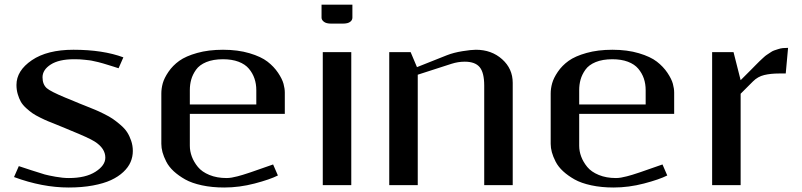

<svg xmlns="http://www.w3.org/2000/svg" viewBox="-20 -812 3518 842"><path d="M282.2 -31.2Q355.5 -31.2 398.7 -58.8Q441.9 -86.4 441.9 -120.6Q441.9 -161.6 395 -191.4Q369.6 -207.5 287.6 -240.7Q274.9 -246.1 265.6 -250Q254.4 -254.9 229.2 -264.9Q204.1 -274.9 190.9 -280.3Q177.7 -285.6 156 -296.4Q134.3 -307.1 122.1 -315.7Q109.9 -324.2 94.7 -337.9Q79.6 -351.6 71.5 -365.7Q63.5 -379.9 57.9 -398.9Q52.2 -418 52.2 -439.5Q52.2 -502 119.6 -547.9Q187 -593.8 302.2 -593.8Q431.2 -593.8 521 -560.5L500 -512.7Q494.6 -514.6 475.6 -520.5Q456.5 -526.4 451.9 -527.8Q447.3 -529.3 431.9 -533.9Q416.5 -538.6 410.9 -539.6Q405.3 -540.5 392.3 -543.7Q379.4 -546.9 371.6 -547.6Q363.8 -548.3 351.8 -549.8Q339.8 -551.3 328.4 -551.8Q316.9 -552.2 304.2 -552.2Q238.8 -552.2 202.6 -529.1Q166.5 -505.9 166.5 -473.1Q166.5 -441.9 185.1 -425.3Q202.1 -410.6 266.6 -383.8Q272.9 -381.3 286.1 -376Q313 -364.7 328.1 -358.4Q335.4 -355.5 359.9 -345.7Q384.3 -335.9 397.9 -330.3Q411.6 -324.7 435.8 -312.7Q460 -300.8 474.9 -290.5Q489.7 -280.3 508.3 -264.4Q526.9 -248.5 537.4 -232.4Q547.9 -216.3 555.2 -194.8Q562.5 -173.3 562.5 -149.9Q562.5 -124.5 552.7 -101.6Q543 -78.6 521 -57.9Q499 -37.1 466.8 -22.2Q434.6 -7.3 387 1.5Q339.4 10.3 281.2 10.3Q165.5 10.3 41.5 -35.6L62.5 -83.5Q72.8 -80.1 116.5 -65.7Q160.2 -51.3 176.3 -46.9Q192.4 -42.5 223.9 -36.9Q255.4 -31.2 282.2 -31.2Z M973.6 -31.2Q983.9 -31.2 996.1 -33.2Q1008.3 -35.2 1021.7 -38.8Q1035.2 -42.5 1044.4 -45.2Q1053.7 -47.9 1066.2 -52.2Q1078.6 -56.6 1081.1 -57.1L1177.7 -90.8L1198.7 -42.5Q1164.1 -24.9 1096.9 -7.3Q1029.8 10.3 963.4 10.3Q909.7 10.3 865.5 0.7Q821.3 -8.8 792.2 -25.1Q763.2 -41.5 741.9 -61Q720.7 -80.6 709.2 -103Q697.8 -125.5 692.6 -144.5Q687.5 -163.6 687.5 -181.2V-401.9Q687.5 -423.8 693.8 -446.8Q700.2 -469.7 718.8 -497.1Q737.3 -524.4 766.1 -545.2Q794.9 -565.9 844.7 -579.8Q894.5 -593.8 958 -593.8Q1023.4 -593.8 1074.2 -578.6Q1125 -563.5 1153.1 -541.7Q1181.2 -520 1199.5 -492.7Q1217.8 -465.3 1223.4 -444.3Q1229 -423.3 1229 -406.2V-312.5H812.5V-172.9Q812.5 -148.9 821.3 -125.2Q830.1 -101.6 847.9 -79.8Q865.7 -58.1 898.4 -44.7Q931.2 -31.2 973.6 -31.2ZM812.5 -354H1104V-416.5Q1104 -444.3 1095.9 -467.8Q1087.9 -491.2 1071.5 -510.7Q1055.2 -530.3 1026.1 -541.3Q997.1 -552.2 958 -552.2Q915 -552.2 884.8 -539.8Q854.5 -527.3 839.6 -506.1Q824.7 -484.9 818.6 -463.1Q812.5 -441.4 812.5 -416.5Z M1390.1 -791.5H1525.4V-734.4Q1525.4 -723.6 1515.4 -716.1Q1505.4 -708.5 1483.9 -708.5H1431.6Q1410.6 -708.5 1400.4 -716.6Q1390.1 -724.6 1390.1 -734.4ZM1395.5 0V-583.5H1520.5V0Z M1687 0V-583.5H1780.8L1808.6 -517.6L1939.9 -569.8Q1969.7 -581.5 2008.3 -587.6Q2046.9 -593.8 2066.9 -593.8Q2135.7 -593.8 2182.1 -552.2Q2228.5 -510.7 2228.5 -448.7V0H2103.5V-436.5Q2103.5 -493.7 2083.5 -517.6Q2063.5 -541.5 2018.1 -541.5Q1988.8 -541.5 1960 -532.2L1812 -484.4V0Z M2681.2 -31.2Q2691.4 -31.2 2703.6 -33.2Q2715.8 -35.2 2729.2 -38.8Q2742.7 -42.5 2752 -45.2Q2761.2 -47.9 2773.7 -52.2Q2786.1 -56.6 2788.6 -57.1L2885.3 -90.8L2906.2 -42.5Q2871.6 -24.9 2804.4 -7.3Q2737.3 10.3 2670.9 10.3Q2617.2 10.3 2573 0.7Q2528.8 -8.8 2499.8 -25.1Q2470.7 -41.5 2449.5 -61Q2428.2 -80.6 2416.7 -103Q2405.3 -125.5 2400.1 -144.5Q2395 -163.6 2395 -181.2V-401.9Q2395 -423.8 2401.4 -446.8Q2407.7 -469.7 2426.3 -497.1Q2444.8 -524.4 2473.6 -545.2Q2502.4 -565.9 2552.2 -579.8Q2602.1 -593.8 2665.5 -593.8Q2731 -593.8 2781.7 -578.6Q2832.5 -563.5 2860.6 -541.7Q2888.7 -520 2907 -492.7Q2925.3 -465.3 2930.9 -444.3Q2936.5 -423.3 2936.5 -406.2V-312.5H2520V-172.9Q2520 -148.9 2528.8 -125.2Q2537.6 -101.6 2555.4 -79.8Q2573.2 -58.1 2606 -44.7Q2638.7 -31.2 2681.2 -31.2ZM2520 -354H2811.5V-416.5Q2811.5 -444.3 2803.5 -467.8Q2795.4 -491.2 2779.1 -510.7Q2762.7 -530.3 2733.6 -541.3Q2704.6 -552.2 2665.5 -552.2Q2622.6 -552.2 2592.3 -539.8Q2562 -527.3 2547.1 -506.1Q2532.2 -484.9 2526.1 -463.1Q2520 -441.4 2520 -416.5Z M3425.8 -489.7H3396.5Q3359.4 -489.7 3331.3 -482.9Q3303.2 -476.1 3282.2 -455.1L3228 -400.9V0H3103V-583.5H3196.8L3228 -460.4L3275.9 -508.3Q3279.3 -511.7 3293.2 -525.9Q3307.1 -540 3310.5 -543.2Q3314 -546.4 3325.7 -557.4Q3337.4 -568.4 3342 -571Q3346.7 -573.7 3357.2 -581.1Q3367.7 -588.4 3374.5 -590.6Q3381.3 -592.8 3392.1 -596.4Q3402.8 -600.1 3413.3 -601.1Q3423.8 -602.1 3436 -602.1Z"/></svg>

Font: Resagnicto
Style: Bold
Weight: 700
Version: Version 0.9991